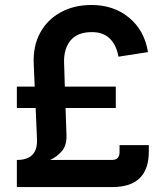

<svg xmlns="http://www.w3.org/2000/svg" viewBox="-20 -758 669 778"><path d="M48.3 0V-109.9H48.8Q133.3 -109.9 129.9 -193.4L124.5 -320.3H48.3V-407.2H120.6L116.7 -497.6Q113.3 -570.3 142.3 -624.3Q171.4 -678.2 225.6 -708Q279.8 -737.8 351.1 -737.8Q440.9 -737.8 503.2 -686.3Q565.4 -634.8 579.6 -546.9L460 -528.3Q451.7 -575.7 424.8 -601.8Q397.9 -627.9 353 -627.9Q293.5 -627.9 265.6 -593.8Q237.8 -559.6 239.7 -503.4L242.7 -407.2H449.2V-320.3H245.6L249.5 -208.5Q250.5 -169.4 231 -146Q211.4 -122.6 183.1 -109.9H433.1Q464.4 -109.9 464.4 -141.6V-169.9H583V-144Q583 0 435.1 0Z"/></svg>

Font: Inter-SemiBold
Style: Regular
Weight: 600
Designer: Rasmus Andersson
Foundry: rsms
Version: Version 4.000;git-a52131595